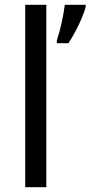

<svg xmlns="http://www.w3.org/2000/svg" viewBox="-20 -780 377 800"><path d="M173 0V-760H85V0ZM337 -751V-760H250C245 -717 230 -650 217 -612V-600H265C295 -644 328 -715 337 -751Z"/></svg>

Font: Noto Sans Bengali
Style: Regular
Weight: 400
Designer: Jelle Bosma - Monotype Design Team
Foundry: Monotype Imaging Inc.
Version: Version 2.003